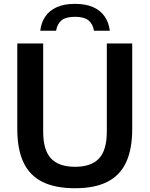

<svg xmlns="http://www.w3.org/2000/svg" viewBox="-20 -965 774 994"><path d="M368.5 9.5Q265 9.5 199 -23.8Q133 -57 101.2 -125Q69.5 -193 69.5 -297V-740H203.5V-284Q203.5 -188 244 -144.8Q284.5 -101.5 368.5 -101.5Q452.5 -101.5 492.8 -144.8Q533 -188 533 -284V-740H664.5V-297Q664.5 -193 633 -125Q601.5 -57 536 -23.8Q470.5 9.5 368.5 9.5ZM188.5 -806Q193.5 -848.5 214.5 -879.5Q235.5 -910.5 273.8 -927.8Q312 -945 368 -945Q424.5 -945 462.8 -927.8Q501 -910.5 522.2 -879.2Q543.5 -848 548.5 -806H466.5Q460.5 -841.5 437.8 -859.8Q415 -878 368 -878Q321.5 -878 298.8 -859.8Q276 -841.5 270.5 -806Z"/></svg>

Font: Encode Sans SC Condensed Thin SemiBold
Style: Regular
Weight: 600
Version: Version 3.002